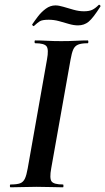

<svg xmlns="http://www.w3.org/2000/svg" viewBox="-20 -797 448 817"><path d="M25 0Q22 0 22 -6Q22 -12 25 -12Q52 -12 65.5 -17Q79 -22 86 -37Q93 -52 98 -81L180 -544Q188 -587 178 -600Q168 -613 130 -613Q127 -613 127 -619Q127 -625 130 -625Q153 -625 181 -623.5Q209 -622 240 -622Q275 -622 303 -623.5Q331 -625 353 -625Q356 -625 356 -619Q356 -613 353 -613Q326 -613 312 -607Q298 -601 291.5 -586Q285 -571 280 -542L198 -81Q190 -38 199.5 -25Q209 -12 248 -12Q250 -12 250 -6Q250 0 248 0Q226 0 198 -1Q170 -2 136 -2Q105 -2 76.5 -1Q48 0 25 0ZM124 -686Q123 -685 119.5 -688Q116 -691 117 -693Q127 -708 141.5 -727Q156 -746 175 -760Q194 -774 216 -774Q230 -774 250 -768Q270 -762 293 -755.5Q316 -749 337 -749Q359 -749 372 -755Q385 -761 400 -776Q402 -778 405.5 -775Q409 -772 407 -769Q376 -720 357 -704.5Q338 -689 312 -689Q294 -689 273.5 -695Q253 -701 231.5 -707Q210 -713 187 -713Q160 -713 149.5 -706.5Q139 -700 124 -686Z"/></svg>

Font: Cormorant
Style: Bold Italic
Weight: 700
Italic angle: -10°
Designer: Christian Thalmann (Catharsis Fonts)
Foundry: Catharsis Fonts
Version: Version 4.000